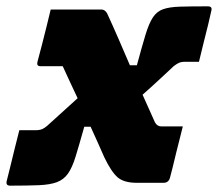

<svg xmlns="http://www.w3.org/2000/svg" viewBox="-47 -577 687 606"><path d="M113 -547H273Q284 -547 291 -535Q309 -496 327 -454.5Q345 -413 363 -371H385Q401 -430 412 -466.5Q423 -503 435.5 -522Q448 -541 468 -548Q488 -555 521.5 -556Q555 -557 609 -557Q624 -557 620 -543Q617 -528 610 -499.5Q603 -471 595 -439.5Q587 -408 581 -382H538Q525 -382 517.5 -378.5Q510 -375 501 -368Q489 -357 463.5 -333Q438 -309 403 -278Q413 -255 423 -233.5Q433 -212 442 -191Q449 -178 462 -178H530Q529 -173 523 -150Q517 -127 510 -98.5Q503 -70 497.5 -47Q492 -24 490 -18Q486 0 469 0H385Q344 0 324 -17.5Q304 -35 282 -81Q271 -106 260.5 -129.5Q250 -153 239 -177H219Q203 -120 192 -84Q181 -48 167.5 -29Q154 -10 132.5 -2Q111 6 76 7.5Q41 9 -15 9Q-29 9 -26 -5Q-22 -21 -15 -49Q-8 -77 -0.5 -108.5Q7 -140 14 -166H65Q78 -166 86 -169.5Q94 -173 102 -180Q114 -191 139 -213.5Q164 -236 198 -267Q186 -292 174.5 -317Q163 -342 151 -368H81Q68 -368 71 -381Q78 -406 85.5 -436Q93 -466 100.5 -495.5Q108 -525 113 -547Z"/></svg>

Font: Recursive Mn Lnr St Blk
Style: Italic
Weight: 900
Italic angle: -15°
Monospace: yes
Version: Version 1.079;hotconv 1.0.112;makeotfexe 2.5.65598; ttfautoh